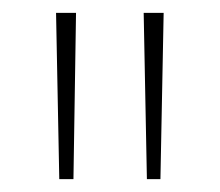

<svg xmlns="http://www.w3.org/2000/svg" viewBox="-20 -734 341 298"><path d="M98 -714H67L72 -456H94ZM234 -714H203L208 -456H229Z"/></svg>

Font: Noto Sans Armenian Condensed Thin
Style: Regular
Weight: 100
Width: 3
Designer: Monotype Design Team
Foundry: Monotype Imaging Inc.
Version: Version 2.008